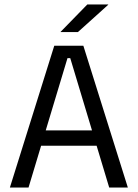

<svg xmlns="http://www.w3.org/2000/svg" viewBox="-20 -845 620 865"><path d="M24.5 0 224.5 -639H355.5L556 0H472L296.5 -583H284L108.5 0ZM144.5 -188.5V-257.5H435.5V-188.5ZM373.5 -825H467.5V-823.5L331 -700.5H253V-701.5Z"/></svg>

Font: Anek Gurmukhi Medium
Style: Regular
Weight: 400
Version: Version 1.003